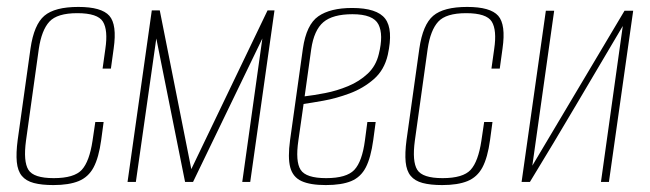

<svg xmlns="http://www.w3.org/2000/svg" viewBox="-20 -525 1876 554"><path d="M134 9Q100 9 77.5 3Q55 -3 43 -17.5Q31 -32 28.5 -57.5Q26 -83 31 -121L68 -385Q78 -454 108 -479.5Q138 -505 206 -505Q273 -505 295.5 -479.5Q318 -454 308 -385L300 -327H276L284 -384Q292 -438 277 -462.5Q262 -487 203 -487Q145 -487 122.5 -462.5Q100 -438 92 -384L55 -119Q47 -59 62 -35Q77 -11 135 -11Q194 -11 216 -35Q238 -59 247 -119L255 -173H279L272 -121Q265 -70 250 -42Q235 -14 207 -2.5Q179 9 134 9Z M348 0 418 -495H441L532 -37L752 -495H772L702 0H679L737 -414L537 0H514L431 -414L372 0Z M920 9Q875 9 850 -2.5Q825 -14 817.5 -42Q810 -70 817 -121L854 -385Q864 -454 898.5 -478Q933 -502 996 -502Q1068 -502 1091.5 -471Q1115 -440 1099 -367Q1089 -323 1058.5 -296.5Q1028 -270 989 -255.5Q950 -241 913.5 -234.5Q877 -228 856 -225L841 -120Q832 -59 847.5 -35Q863 -11 921 -11Q980 -11 1002.5 -35Q1025 -59 1033 -120L1040 -173H1064L1057 -121Q1050 -70 1035.5 -42Q1021 -14 993.5 -2.5Q966 9 920 9ZM859 -247Q885 -250 918.5 -256.5Q952 -263 984.5 -276.5Q1017 -290 1041 -312.5Q1065 -335 1073 -369Q1087 -425 1072 -454.5Q1057 -484 997 -484Q940 -484 913 -461Q886 -438 878 -383Z M1256 9Q1222 9 1199.5 3Q1177 -3 1165 -17.5Q1153 -32 1150.5 -57.5Q1148 -83 1153 -121L1190 -385Q1200 -454 1230 -479.5Q1260 -505 1328 -505Q1395 -505 1417.5 -479.5Q1440 -454 1430 -385L1422 -327H1398L1406 -384Q1414 -438 1399 -462.5Q1384 -487 1325 -487Q1267 -487 1244.5 -462.5Q1222 -438 1214 -384L1177 -119Q1169 -59 1184 -35Q1199 -11 1257 -11Q1316 -11 1338 -35Q1360 -59 1369 -119L1377 -173H1401L1394 -121Q1387 -70 1372 -42Q1357 -14 1329 -2.5Q1301 9 1256 9Z M1485 0 1555 -494H1579L1516 -47L1782 -494H1807L1737 0H1714L1777 -450Q1710 -337 1644 -225Q1578 -113 1509 0Z"/></svg>

Font: Alumni Sans SC Thin
Style: Italic
Weight: 100
Italic angle: -8°
Designer: Robert E. Leuschke
Foundry: Robert E. Leuschke
Version: Version 1.016